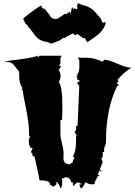

<svg xmlns="http://www.w3.org/2000/svg" viewBox="-22 -1049 760 1082"><path d="M235.8 -814.9 230 -814Q203.1 -822.3 189.5 -834.5Q175.8 -846.7 164.1 -864.7Q152.3 -882.8 140.1 -894L131.3 -909.2L122.6 -913.1L108.9 -941.9Q108.9 -946.8 143.6 -972.7Q178.2 -998.5 200.7 -1013.2L210.9 -1018.1Q211.4 -1017.1 212.6 -1012.5Q213.9 -1007.8 214.6 -1006.1Q215.3 -1004.4 217.5 -1002.2Q219.7 -1000 223.1 -1000Q226.6 -1000 228 -1001L254.4 -968.3Q267.1 -941.9 291.5 -941.9Q300.8 -941.9 309.1 -947.3L342.8 -971.2L350.6 -968.3L370.6 -984.4L373.5 -967.3Q378.9 -982.4 383.8 -1010.7L390.1 -998.5L397.9 -1002L411.1 -996.1L414.6 -1004.9L412.1 -1012.2L415 -1029.3H419.4Q424.3 -1029.3 434.1 -1024.2Q443.8 -1019 449.7 -1019H452.1Q488.8 -1007.3 506.8 -989.3Q513.2 -982.9 525.9 -967.5Q538.6 -952.1 547.4 -942.4L552.7 -924.8L563 -920.9L573.2 -926.8Q573.2 -906.7 559.8 -886.7Q546.4 -866.7 532.2 -855.2Q518.1 -843.8 495.6 -828.4Q473.1 -813 468.3 -809.1L471.2 -818.8L463.4 -816.4Q463.4 -823.2 460.4 -828.6Q455.6 -836.9 447.8 -833L414.1 -857.4Q406.2 -851.6 401.9 -851.6Q396.5 -850.6 394 -859.9Q380.4 -859.9 340.8 -834L333 -835.4L313.5 -819.8Q310.1 -820.3 306.6 -818.8Q289.1 -809.6 268.1 -803.7H265.1Q260.7 -803.7 251 -809.3Q241.2 -814.9 235.8 -814.9ZM424.8 -9.3 441.4 -11.2 415 -22.5 389.2 0V-15.1Q387.2 -23.4 380.4 -23.4V-14.2Q378.4 -30.8 370.8 -40.5Q363.3 -50.3 344.2 -50.3Q339.8 -43.5 334.2 -43.5Q328.6 -43.5 327.1 -44.4L328.6 -24.9Q328.6 11.7 318.4 11.7Q311 -13.2 298.8 -22.5Q292.5 -22.5 290.5 -21.5L298.8 -12.7L278.8 3.4L260.3 -7.8Q260.3 -22 247.6 -26.4Q231.4 -32.7 200.7 -32.7Q200.7 -38.6 186.8 -102.8Q172.9 -167 171.9 -168.9Q169.9 -167 167.7 -167Q165.5 -167 162.8 -170.2Q160.2 -173.3 160.2 -176Q160.2 -178.7 162.1 -180.7L151.9 -192.4L162.1 -214.8H151.9Q141.1 -227.5 140.4 -250Q139.6 -272.5 149.4 -277.3L142.1 -282.2V-293Q142.1 -350.6 125.5 -432.9Q108.9 -515.1 105 -543H98.6L105 -553.2Q85.9 -575.2 85.9 -625V-644.5Q78.1 -653.8 69.1 -666Q60.1 -678.2 56.2 -682.9Q52.2 -687.5 44.4 -692.9Q32.2 -701.2 -2 -701.2Q16.6 -705.6 88.9 -714.6Q161.1 -723.6 191.4 -734.9V-723.6L200.7 -734.9H327.1L318.4 -723.6V-689L308.6 -678.2Q309.1 -678.7 312.5 -678.7Q320.3 -678.7 320.3 -671.4Q320.3 -669.4 318.4 -667.5L308.6 -655.3Q319.3 -638.7 319.3 -619.6Q319.3 -600.6 308.6 -587.9Q329.6 -563.5 329.6 -448.2Q329.6 -397.5 327.1 -372.1H318.4V-293Q318.4 -275.4 327.4 -239.5Q336.4 -203.6 336.4 -189.9L335.4 -158.2Q335.4 -123.5 371.1 -123.5L389.2 -135.7V-146.5L397.9 -157.2L389.2 -168.9Q406.7 -195.3 406.7 -256.8V-282.2L410.6 -285.2L397.9 -305.2L406.7 -315.9V-339.8H415L424.8 -565.4L415 -576.2V-587.9H424.8Q426.8 -590.3 426.8 -593Q426.8 -595.7 419.2 -598.4Q411.6 -601.1 411.6 -603.3Q411.6 -605.5 415 -610.4L406.7 -620.1L408.2 -619.6Q410.2 -619.6 412.6 -622.6Q415 -625.5 415 -627.4Q415 -629.4 413.1 -630.4Q425.3 -642.6 425.3 -674.3Q425.3 -706.1 424.8 -712.4L415 -723.6H468.3Q506.3 -723.6 556.6 -701.2L564.9 -712.4Q590.3 -712.4 640.1 -689.9Q689.9 -667.5 718.3 -667.5Q679.2 -644.5 639.2 -598.6L648.9 -589.4H647Q643.6 -589.4 640.6 -586.2Q637.7 -583 637.7 -580.1Q637.7 -577.1 639.2 -576.2L649.9 -565.4H639.2Q575.2 -438 575.2 -252.4Q575.2 -233.9 564.9 -214.8V-192.4H556.6L557.6 -178.2Q557.6 -157.2 547.9 -157.2L556.6 -135.7L539.1 -90.3Q540 -92.3 542.2 -92.3Q544.4 -92.3 546.9 -89.1Q549.3 -85.9 549.3 -83.3Q549.3 -80.6 547.9 -79.1L539.1 -90.3L529.8 -67.4L539.1 -56.6H529.8L511.7 -22.5V-11.2Q508.8 -10.3 493.2 -10.3Q477.5 -10.3 459.5 -22.5Q456.1 -13.2 448 -0.5Q439.9 12.2 432.6 12.7Z"/></svg>

Font: Butcherman Caps
Style: Regular
Weight: 400
Version: Version 001.003